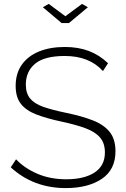

<svg xmlns="http://www.w3.org/2000/svg" viewBox="-20 -955 645 981"><path d="M506 -592Q436 -669 311 -669Q207 -669 159.5 -629.5Q112 -590 112 -523Q112 -478 134 -451.5Q156 -425 201.5 -409Q247 -393 320 -378Q397 -362 453 -340.5Q509 -319 539.5 -282Q570 -245 570 -182Q570 -88 500 -41Q430 6 316 6Q151 6 35 -100L62 -141Q106 -95 171.5 -67Q237 -39 318 -39Q410 -39 463 -73.5Q516 -108 516 -176Q516 -223 491.5 -252Q467 -281 417.5 -299.5Q368 -318 293 -334Q218 -350 166 -370Q114 -390 87 -424Q60 -458 60 -516Q60 -580 91.5 -624.5Q123 -669 179.5 -692Q236 -715 311 -715Q380 -715 434 -694.5Q488 -674 532 -632ZM229 -935 314 -872 399 -935 429 -918 332 -837H295L199 -918Z"/></svg>

Font: Raleway Light
Style: Regular
Weight: 300
Designer: Matt McInerney, Pablo Impallari, Rodrigo Fuenzalida
Foundry: Matt McInerney, Pablo Impallari, Rodrigo Fuenzalida
Version: Version 4.026